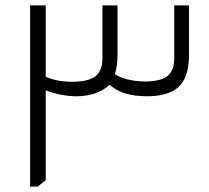

<svg xmlns="http://www.w3.org/2000/svg" viewBox="-20 -694 778 714"><path d="M150 -674V-409Q189 -390 249 -390Q317 -390 341 -416Q361 -437 361 -478V-674H417V-488Q417 -446 407 -418Q449 -392 519 -391Q585 -391 609 -417Q628 -438 628 -478V-674H683V-493Q683 -443 671 -412Q661 -385 641 -368Q603 -336 527 -336Q433 -336 388 -379Q341 -336 264 -336Q210 -336 150 -358V-24L120 0H92V-674Z"/></svg>

Font: Almarai Light
Style: Regular
Weight: 300
Designer: Boutros International 2019
Foundry: Created by Boutros International 2019
Version: Version 1.10